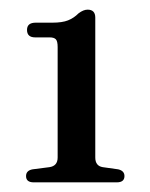

<svg xmlns="http://www.w3.org/2000/svg" viewBox="-20 -735 310 398"><path d="M53 -657.5Q36 -657.5 36 -673Q36 -688 54 -688H88.5Q109 -688 121 -692.8Q133 -697.5 143 -707.5Q153 -715 161.5 -715Q177.5 -715 177.5 -698.5V-408.5Q177.5 -391 193 -388.5L225 -384Q238 -381 238 -370Q238 -357 222 -357H50Q34 -357 34 -370Q34 -381.5 47.5 -384L82.5 -388.5Q99.5 -391 99.5 -408.5V-637.5Q99.5 -649.5 95.8 -653.5Q92 -657.5 83 -657.5Z"/></svg>

Font: Fraunces 72pt S050
Style: Regular
Weight: 400
Version: Version 1.000; ttfautohint (v1.8.3)